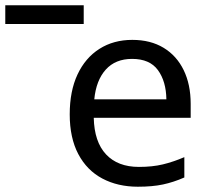

<svg xmlns="http://www.w3.org/2000/svg" viewBox="-209 -697 793 727"><path d="M292 -546Q361 -546 410.5 -516Q460 -486 486.5 -431.5Q513 -377 513 -304V-251H146Q148 -160 192.5 -112.5Q237 -65 317 -65Q368 -65 407.5 -74.5Q447 -84 489 -102V-25Q448 -7 408 1.5Q368 10 313 10Q237 10 178.5 -21Q120 -52 87.5 -113.5Q55 -175 55 -264Q55 -352 84.5 -415Q114 -478 167.5 -512Q221 -546 292 -546ZM291 -474Q228 -474 191.5 -433.5Q155 -393 148 -321H421Q420 -389 389 -431.5Q358 -474 291 -474ZM-189 -606V-677H108V-606Z"/></svg>

Font: Noto Sans Coptic
Style: Regular
Weight: 400
Designer: Monotype Design Team, Denis Moyogo Jacquerye
Foundry: Monotype Imaging Inc.
Version: Version 2.002; ttfautohint (v1.8.4.7-5d5b)